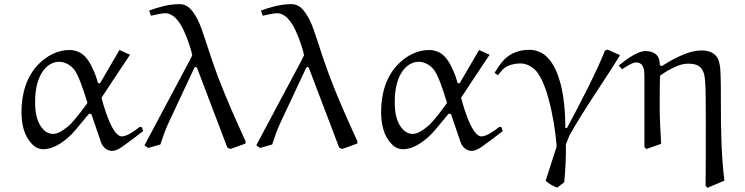

<svg xmlns="http://www.w3.org/2000/svg" viewBox="-20 -710 3606 929"><path d="M403 -212C376 -174 345 -134 320 -108C307 -96 289 -82 273 -73C261 -67 249 -62 236 -62C220 -62 204 -69 192 -81C157 -116 150 -167 150 -216C150 -249 153 -283 163 -315C171 -340 183 -364 202 -383C219 -400 242 -411 266 -411C292 -411 316 -398 334 -379C359 -354 386 -268 403 -212ZM558 -468 464 -307 454 -308C448 -331 440 -355 426 -383C417 -403 405 -423 389 -439C370 -458 344 -468 316 -468C260 -468 208 -441 168 -401C107 -340 84 -254 84 -169C84 -112 95 -53 136 -12C150 3 169 12 190 12C214 12 236 4 257 -7C283 -21 307 -41 328 -62C334 -68 341 -76 346 -82L411 -160L422 -158L468 -24C471 -12 478 -3 486 5C496 15 509 20 522 20C540 20 556 10 570 1C590 -13 639 -49 673 -76L666 -95L656 -96C629 -75 594 -50 569 -50C559 -50 551 -57 544 -64C527 -81 518 -104 508 -125C493 -161 481 -199 471 -237C471 -238 563 -376 609 -445Z M1080 4 1094 11 1167 -15C1167 -15 1170 -23 1168 -27C1067 -247 1032 -344 1014 -396C990 -461 960 -568 938 -612C906 -674 881 -690 848 -690C796 -690 746 -675 702 -659L710 -634C733 -639 765 -646 780 -646C798 -646 817 -636 829 -623C846 -606 858 -586 868 -565C889 -521 908 -460 910 -442L897 -416L679 -7L697 6L756 -11C767 -44 781 -85 793 -110C793 -111 877 -290 919 -379C920 -382 922 -385 926 -386C930 -386 933 -383 934 -380Z M1621 4 1635 11 1708 -15C1708 -15 1711 -23 1709 -27C1608 -247 1573 -344 1555 -396C1531 -461 1501 -568 1479 -612C1447 -674 1422 -690 1389 -690C1337 -690 1287 -675 1243 -659L1251 -634C1274 -639 1306 -646 1321 -646C1339 -646 1358 -636 1370 -623C1387 -606 1399 -586 1409 -565C1430 -521 1449 -460 1451 -442L1438 -416L1220 -7L1238 6L1297 -11C1308 -44 1322 -85 1334 -110C1334 -111 1418 -290 1460 -379C1461 -382 1463 -385 1467 -386C1471 -386 1474 -383 1475 -380Z M2143 -212C2116 -174 2085 -134 2060 -108C2047 -96 2029 -82 2013 -73C2001 -67 1989 -62 1976 -62C1960 -62 1944 -69 1932 -81C1897 -116 1890 -167 1890 -216C1890 -249 1893 -283 1903 -315C1911 -340 1923 -364 1942 -383C1959 -400 1982 -411 2006 -411C2032 -411 2056 -398 2074 -379C2099 -354 2126 -268 2143 -212ZM2298 -468 2204 -307 2194 -308C2188 -331 2180 -355 2166 -383C2157 -403 2145 -423 2129 -439C2110 -458 2084 -468 2056 -468C2000 -468 1948 -441 1908 -401C1847 -340 1824 -254 1824 -169C1824 -112 1835 -53 1876 -12C1890 3 1909 12 1930 12C1954 12 1976 4 1997 -7C2023 -21 2047 -41 2068 -62C2074 -68 2081 -76 2086 -82L2151 -160L2162 -158L2208 -24C2211 -12 2218 -3 2226 5C2236 15 2249 20 2262 20C2280 20 2296 10 2310 1C2330 -13 2379 -49 2413 -76L2406 -95L2396 -96C2369 -75 2334 -50 2309 -50C2299 -50 2291 -57 2284 -64C2267 -81 2258 -104 2248 -125C2233 -161 2221 -199 2211 -237C2211 -238 2303 -376 2349 -445Z M2920 -470 2907 -465C2870 -370 2788 -210 2723 -90L2715 -92C2716 -160 2709 -241 2692 -306C2679 -353 2661 -400 2627 -434C2604 -457 2573 -469 2542 -469C2497 -469 2453 -455 2421 -423C2403 -405 2388 -381 2373 -358L2389 -346L2412 -373C2434 -396 2471 -403 2499 -403C2525 -403 2550 -390 2569 -372C2642 -300 2673 -39 2673 0L2620 165C2637 179 2655 191 2676 198L2710 172C2716 112 2719 49 2718 -11L2735 -54C2810 -188 2900 -312 2980 -443Z M3403 199 3485 164C3470 42 3468 -81 3468 -204C3468 -262 3468 -345 3465 -378C3462 -401 3459 -426 3442 -442C3425 -460 3400 -466 3375 -466C3346 -466 3317 -458 3289 -447C3252 -432 3217 -413 3184 -391L3173 -393C3172 -412 3170 -431 3157 -444C3143 -458 3123 -463 3104 -463C3084 -463 3065 -454 3048 -445C3021 -430 2997 -412 2974 -393L2990 -375C3012 -389 3040 -408 3059 -408C3068 -408 3077 -405 3084 -398C3098 -384 3098 -356 3098 -334V1L3107 11L3179 -14C3176 -71 3172 -138 3172 -184C3172 -237 3172 -320 3174 -344C3198 -361 3222 -376 3248 -387C3268 -396 3288 -402 3310 -402C3331 -402 3353 -399 3369 -384C3387 -366 3390 -340 3392 -315C3395 -283 3395 -188 3395 -125C3395 -20 3395 161 3394 188Z"/></svg>

Font: Neo Euler
Style: Euler
Weight: 500
Designer: Hermann Zapf
Version: Version 000.002